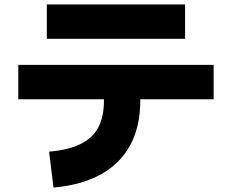

<svg xmlns="http://www.w3.org/2000/svg" viewBox="-20 -776 1040 861"><path d="M938 -485V-331H62V-485ZM220 65 200 -96Q286 -103 341 -130Q396 -157 421 -205Q446 -253 446 -323V-424H609V-323Q609 -210 565 -127Q521 -44 434 5Q347 54 220 65ZM810 -756V-602H190V-756Z"/></svg>

Font: Murecho Thin ExtraBold
Style: Regular
Weight: 800
Version: Version 1.010